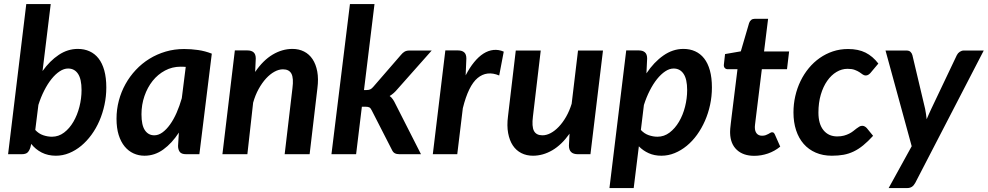

<svg xmlns="http://www.w3.org/2000/svg" viewBox="-20 -763 4888 950"><path d="M154.5 -120Q171.5 -101.5 193.5 -94Q215.5 -86.5 237 -86.5Q270 -86.5 297 -107Q324 -127.5 343.2 -160.5Q362.5 -193.5 373 -234.8Q383.5 -276 383.5 -317.5Q383.5 -371.5 366 -397.8Q348.5 -424 317 -424Q296.5 -424 275.5 -410.2Q254.5 -396.5 235 -372.2Q215.5 -348 198.8 -315Q182 -282 170 -244ZM190.5 -411.5Q226.5 -462 270.8 -491.5Q315 -521 365 -521Q397 -521 423 -509.2Q449 -497.5 467.5 -474Q486 -450.5 496 -414.5Q506 -378.5 506 -330Q506 -286.5 497 -244.5Q488 -202.5 471.8 -165Q455.5 -127.5 432.5 -96Q409.5 -64.5 381.8 -41.5Q354 -18.5 322.2 -5.5Q290.5 7.5 256.5 7.5Q217.5 7.5 186.5 -8.2Q155.5 -24 134.5 -51L130.5 -34Q125 -16.5 116 -8.2Q107 0 87 0H20L110 -743H231Z M899 -432Q892 -432.5 885.8 -432.8Q879.5 -433 873.5 -433Q832 -433 796.5 -414Q761 -395 735.2 -362.8Q709.5 -330.5 694.8 -287.8Q680 -245 680 -197.5Q680 -143.5 697 -118.5Q714 -93.5 743.5 -93.5Q764 -93.5 783.8 -107.8Q803.5 -122 821.2 -146.8Q839 -171.5 853.8 -205Q868.5 -238.5 879.5 -277ZM865 -107Q831 -54.5 788.2 -23.5Q745.5 7.5 695 7.5Q666 7.5 640.8 -4Q615.5 -15.5 596.8 -38.2Q578 -61 567.2 -95.2Q556.5 -129.5 556.5 -175.5Q556.5 -221.5 568 -265Q579.5 -308.5 600.8 -346.8Q622 -385 652 -417Q682 -449 719.2 -472Q756.5 -495 799.8 -507.8Q843 -520.5 891 -520.5Q925.5 -520.5 960.2 -515.5Q995 -510.5 1028 -497.5L966.5 0H901Q877.5 0 869.2 -11.8Q861 -23.5 861 -41Z M1242.5 -407Q1281.5 -464.5 1329 -492.8Q1376.5 -521 1427 -521Q1459 -521 1484.5 -508Q1510 -495 1526.5 -470.2Q1543 -445.5 1549.8 -409.2Q1556.5 -373 1550.5 -326.5L1512 0H1388.5L1427 -326.5Q1433.5 -376.5 1422 -398.2Q1410.5 -420 1380 -420Q1359.5 -420 1338 -408.2Q1316.5 -396.5 1296.5 -374.8Q1276.5 -353 1259.8 -322.8Q1243 -292.5 1232.5 -255L1204 0H1080.5L1142 -513.5H1204.5Q1224 -513.5 1234.8 -504Q1245.5 -494.5 1245.5 -473.5Z M1833 -743 1781 -317.5H1793.5Q1805 -317.5 1812.2 -321Q1819.5 -324.5 1827.5 -334L1964 -491.5Q1972.5 -502 1982 -507.5Q1991.5 -513 2006 -513H2116L1947 -322.5Q1929 -300.5 1908 -288Q1917.5 -281 1924.2 -271Q1931 -261 1936.5 -249L2063 0H1956Q1942.5 0 1933.5 -4.8Q1924.5 -9.5 1919 -22L1819.5 -216.5Q1814 -228 1807.8 -231.5Q1801.5 -235 1787.5 -235H1770.5L1742 0H1620L1711.5 -743Z M2284 -390Q2303.5 -428 2325.8 -455.2Q2348 -482.5 2372 -497.8Q2396 -513 2421.5 -515.8Q2447 -518.5 2472.5 -507.5L2450 -389.5Q2389 -415 2343.2 -377Q2297.5 -339 2270 -227.5L2242.5 0H2121.5L2183.5 -513.5H2246.5Q2266 -513.5 2276.8 -504Q2287.5 -494.5 2287.5 -473.5Z M2963.5 -513 2901.5 0H2839Q2795 0 2795 -42.5L2798 -101.5Q2759 -46.5 2712.8 -19.5Q2666.5 7.5 2617 7.5Q2585 7.5 2559.5 -5.5Q2534 -18.5 2517.5 -43.2Q2501 -68 2494.2 -104.5Q2487.5 -141 2493.5 -187.5L2532 -513H2655.5L2617 -187.5Q2610.5 -137 2622 -115.2Q2633.5 -93.5 2664 -93.5Q2684 -93.5 2704.8 -104.5Q2725.5 -115.5 2745 -136Q2764.5 -156.5 2781 -185.2Q2797.5 -214 2808.5 -249.5L2840 -513Z M3151 -120Q3168 -101.5 3190 -94Q3212 -86.5 3233 -86.5Q3266 -86.5 3293 -107Q3320 -127.5 3339.5 -160.5Q3359 -193.5 3369.5 -234.8Q3380 -276 3380 -317.5Q3380 -371.5 3362.2 -397.8Q3344.5 -424 3313 -424Q3292.5 -424 3271.5 -410Q3250.5 -396 3231 -371.8Q3211.5 -347.5 3194.8 -314.5Q3178 -281.5 3166 -243.5ZM3178.5 -400Q3215.5 -455.5 3262.2 -488.2Q3309 -521 3361.5 -521Q3393.5 -521 3419.5 -509.2Q3445.5 -497.5 3464 -474Q3482.5 -450.5 3492.5 -414.5Q3502.5 -378.5 3502.5 -330Q3502.5 -286.5 3493.5 -244.5Q3484.5 -202.5 3468 -165Q3451.5 -127.5 3428.8 -96Q3406 -64.5 3378 -41.5Q3350 -18.5 3318.2 -5.5Q3286.5 7.5 3252.5 7.5Q3217.5 7.5 3189.8 -5Q3162 -17.5 3141 -39L3115.5 167.5H2995.5L3078.5 -513.5H3141Q3160.5 -513.5 3171.2 -504Q3182 -494.5 3182 -473.5Z M3592.5 -104.5Q3592.5 -108 3592.5 -112.8Q3592.5 -117.5 3593.2 -126.8Q3594 -136 3595.8 -151.2Q3597.5 -166.5 3600.5 -190.5L3629 -420.5H3580.5Q3571.5 -420.5 3565.8 -427Q3560 -433.5 3562 -446.5L3567.5 -495.5L3645.5 -509L3686.5 -649Q3690 -659 3697 -664.5Q3704 -670 3714.5 -670H3780.5L3760.5 -508.5H3884.5L3874 -420.5H3749.5L3722 -197Q3719.5 -176.5 3718 -164.5Q3716.5 -152.5 3715.8 -145.8Q3715 -139 3715 -136.2Q3715 -133.5 3715 -132.5Q3715 -113.5 3724.2 -102.5Q3733.5 -91.5 3750.5 -91.5Q3761 -91.5 3768.5 -94.2Q3776 -97 3781.5 -100Q3787 -103 3791.5 -105.8Q3796 -108.5 3800 -108.5Q3805.5 -108.5 3808.5 -105.8Q3811.5 -103 3814 -97.5L3840.5 -37.5Q3813 -15 3779.8 -3.5Q3746.5 8 3712 8Q3657.5 8 3625.8 -21.5Q3594 -51 3592.5 -104.5Z M4300 -91Q4274.5 -63 4251.2 -44Q4228 -25 4204 -13.5Q4180 -2 4153.8 2.8Q4127.5 7.5 4096 7.5Q4051.5 7.5 4016.2 -7.8Q3981 -23 3956.5 -51Q3932 -79 3919 -118.5Q3906 -158 3906 -206.5Q3906 -248 3915 -287.5Q3924 -327 3941 -362Q3958 -397 3982 -426Q4006 -455 4036 -476Q4066 -497 4101.2 -508.8Q4136.5 -520.5 4176 -520.5Q4227 -520.5 4262.8 -502.5Q4298.5 -484.5 4326 -448.5L4286.5 -401.5Q4282.5 -397 4276.5 -393.2Q4270.5 -389.5 4263.5 -389.5Q4255 -389.5 4248.2 -394.8Q4241.5 -400 4232.2 -406Q4223 -412 4209.2 -417.2Q4195.5 -422.5 4173.5 -422.5Q4145 -422.5 4119 -407Q4093 -391.5 4073 -363Q4053 -334.5 4041.2 -294.5Q4029.5 -254.5 4029.5 -206Q4029.5 -149.5 4054.5 -118.8Q4079.5 -88 4122.5 -88Q4141.5 -88 4156 -92Q4170.5 -96 4181.8 -101.8Q4193 -107.5 4201.5 -114.2Q4210 -121 4217.5 -126.8Q4225 -132.5 4231.8 -136.5Q4238.5 -140.5 4246.5 -140.5Q4253 -140.5 4258.8 -137.2Q4264.5 -134 4269 -129L4300 -91Z M4847.5 -513 4508.5 142Q4501.5 155 4492 161.2Q4482.5 167.5 4468.5 167.5H4377L4491 -39.5L4361.5 -513H4465Q4478.5 -513 4485.2 -506.2Q4492 -499.5 4494.5 -490L4557.5 -224Q4562.5 -198.5 4565 -173Q4570.5 -186 4576.2 -198.8Q4582 -211.5 4588 -224.5L4714.5 -490.5Q4719.5 -500.5 4729 -506.8Q4738.5 -513 4748.5 -513Z"/></svg>

Font: Lato 2
Style: Bold Italic
Weight: 700
Italic angle: -7°
Designer: Lukasz Dziedzic with Adam Twardoch and Botio Nikoltchev
Foundry: tyPoland Lukasz Dziedzic
Version: Version 2.015; 2015-08-06; http://www.latofonts.com/